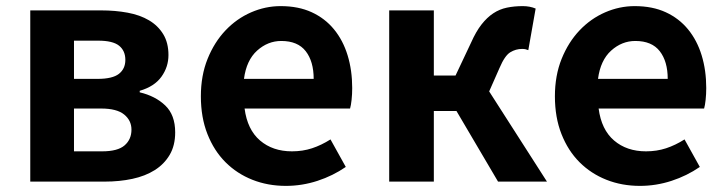

<svg xmlns="http://www.w3.org/2000/svg" viewBox="-20 -594 2372 628"><path d="M79 -560H311Q357 -560 397.5 -552.5Q438 -545 467.5 -527.5Q497 -510 514 -482Q531 -454 531 -414Q531 -375 508 -343Q485 -311 437 -297V-292Q488 -280 520.5 -249Q553 -218 553 -161Q553 -118 535 -87.5Q517 -57 486 -37.5Q455 -18 413 -9Q371 0 323 0H79ZM299 -336Q348 -336 369 -352.5Q390 -369 390 -398Q390 -428 369.5 -444.5Q349 -461 301 -461H222V-336ZM314 -99Q365 -99 387.5 -118.5Q410 -138 410 -170Q410 -200 386 -219.5Q362 -239 311 -239H222V-99Z M915 14Q856 14 805.5 -6Q755 -26 717.5 -63.5Q680 -101 658.5 -155.5Q637 -210 637 -279Q637 -347 659 -401.5Q681 -456 717.5 -494.5Q754 -533 801 -553.5Q848 -574 898 -574Q956 -574 999.5 -554Q1043 -534 1072.5 -498Q1102 -462 1117 -413Q1132 -364 1132 -306Q1132 -286 1130 -267.5Q1128 -249 1125 -239H780Q789 -170 830.5 -134.5Q872 -99 935 -99Q970 -99 1000.5 -109Q1031 -119 1061 -138L1111 -48Q1069 -19 1018.5 -2.5Q968 14 915 14ZM1006 -336Q1006 -393 980 -426.5Q954 -460 900 -460Q856 -460 821 -428.5Q786 -397 778 -336Z M1769 0H1609L1473 -231H1399V0H1253V-560H1399V-347H1470L1521 -455Q1537 -491 1555 -514Q1573 -537 1593.5 -550.5Q1614 -564 1638 -569Q1662 -574 1690 -574Q1713 -574 1732 -566L1708 -430Q1703 -432 1698.5 -433Q1694 -434 1688 -434Q1667 -434 1649 -423Q1631 -412 1614 -372L1580 -295Z M2073 14Q2014 14 1963.5 -6Q1913 -26 1875.5 -63.5Q1838 -101 1816.5 -155.5Q1795 -210 1795 -279Q1795 -347 1817 -401.5Q1839 -456 1875.5 -494.5Q1912 -533 1959 -553.5Q2006 -574 2056 -574Q2114 -574 2157.5 -554Q2201 -534 2230.5 -498Q2260 -462 2275 -413Q2290 -364 2290 -306Q2290 -286 2288 -267.5Q2286 -249 2283 -239H1938Q1947 -170 1988.5 -134.5Q2030 -99 2093 -99Q2128 -99 2158.5 -109Q2189 -119 2219 -138L2269 -48Q2227 -19 2176.5 -2.5Q2126 14 2073 14ZM2164 -336Q2164 -393 2138 -426.5Q2112 -460 2058 -460Q2014 -460 1979 -428.5Q1944 -397 1936 -336Z"/></svg>

Font: SpoqaHanSansJP-Bold
Style: Regular
Weight: 700
Designer: [Source Han Sans]
Ryoko NISHIZUKA  (kana & ideographs); Paul D. Hunt (Latin, Greek & Cyrillic); Wenlong ZHANG  (bopomofo
Foundry: Spoqa (http://bi.spoqa.com)
Version: Version 1.002.20150607